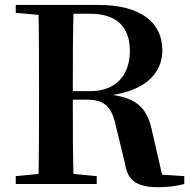

<svg xmlns="http://www.w3.org/2000/svg" viewBox="-20 -761 791 794"><path d="M45.1 0H380.1V-32.6L227.4 -47.3H198.2L45.1 -32.6ZM138.6 0H284.8C281.1 -115.1 281.1 -231.2 281.1 -352.5V-378.5C281.1 -512.5 281.1 -626.9 284.8 -740.5H138.6C141.4 -625.4 141.4 -510 141.4 -393.6V-346.1C141.4 -229 141.4 -112.9 138.6 0ZM634.5 13.1C679.9 13.1 707.3 8.4 742.1 0V-32.6L586.5 -42.8L656.4 -12L610.8 -210.5C589.4 -315.8 548.9 -365.9 390.4 -373.4V-362.2C579.5 -373.7 651.4 -458.1 651.4 -552.5C651.4 -672.1 557.3 -740.5 387.1 -740.5H212.6V-704.1H354.4C462.7 -704.1 517.1 -648.5 517.1 -550.3C517.1 -458.5 466.5 -384.1 354.5 -384.1H214.1V-348.9H338.8C419.9 -348.9 444.7 -312.2 461.6 -229.9L497.9 -80.8C508.2 -11.2 551.1 13.1 634.5 13.1ZM45.1 -707.9 198.2 -694.2H212.6V-740.5H45.1Z"/></svg>

Font: Source Han Serif TW VF
Style: Regular
Weight: 250
Designer: Ryoko NISHIZUKA 西塚涼子 (kana & ideographs); Frank Grießhammer (Latin, Greek & Cyrillic); Wenlong ZHANG 张文龙 (bopomofo); San
Foundry: Adobe
Version: Version 2.002;hotconv 1.1.0;makeotfexe 2.6.0